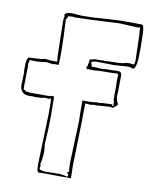

<svg xmlns="http://www.w3.org/2000/svg" viewBox="-80 -742 638 813"><g transform="rotate(10 239.0 -336.0)"><path d="M167 -678 205 -675Q258 -675 299 -679L369 -683H449L448 -680Q448 -683 457 -683Q466 -683 468.5 -680.5Q471 -678 473 -664Q476 -644 476 -585.5Q476 -527 472 -514Q467 -492 460 -492L442 -497L375 -493L304 -494Q281 -494 281 -485Q285 -478 285 -473V-469Q286 -470 292 -470H302Q325 -469 333 -468H335Q335 -469 337 -469Q339 -469 340 -470L341 -469Q345 -470 348 -470H378Q379 -471 393.5 -471Q408 -471 411.5 -466.5Q415 -462 415 -450L414 -384Q413 -377 413 -367Q413 -357 415.5 -349Q418 -341 420.5 -337.5Q423 -334 423 -332Q423 -330 419.5 -326.5Q416 -323 410.5 -319Q405 -315 403 -313H404Q403 -312 402 -312L403 -313L394 -316L347 -313L337 -312H320L310 -310L286 -312L285 -255V-236Q280 -69 280 -45L281 -2V11L153 10Q153 11 146 11Q139 11 136.5 4.5Q134 -2 134 -29L141 -241V-272Q141 -294 140 -305L145 -306H134L131 -304L112 -306Q103 -302 81 -302H66Q61 -302 60 -303Q56 -302 53 -302Q50 -302 47 -302Q6 -302 6 -345L7 -357L8 -396L7 -403V-436L9 -446L8 -448H10Q10 -450 11 -451L8 -449L16 -462H26L44 -463L73 -465Q80 -468 86 -468Q92 -468 96 -467Q102 -465 138 -465L136 -489L133 -625V-639Q133 -657 136 -657L134 -664Q134 -678 167 -678ZM174 -667Q162 -663 159 -663Q156 -663 153 -664Q151 -664 149 -657.5Q147 -651 143 -649Q148 -567 148 -510V-489L147 -453H123L122 -451L101 -455H90Q86 -455 76 -453L52 -451L28 -452Q22 -452 20 -450Q20 -449 23 -446Q19 -443 19 -436L20 -417Q19 -416 19 -409H20Q19 -405 19 -403V-357L18 -349L19 -324Q27 -324 27 -321V-318H39Q47 -316 51 -316H134V-318H151L152 -237Q152 -178 147 -112Q150 -96 150 -81.5Q150 -67 148 -53Q144 -23 142 -23V-24Q143 -24 146 -21L143 -9Q143 2 175 2L228 1Q237 1 249.5 3.5Q262 6 262 7H265Q267 5 268 -5L261 -8Q262 -14 264.5 -14Q267 -14 267 -13H269Q266 -32 266 -52L273 -236Q272 -253 272 -283V-322H310V-324Q312 -324 312 -323L313 -322Q316 -322 316 -323L337 -325Q338 -324 343 -324L357 -326Q369 -326 399 -328Q399 -321 403 -321L405 -322Q405 -327 403 -333H405V-339Q404 -339 403 -340V-344Q402 -345 402 -347Q402 -349 401 -349Q402 -351 402 -358Q401 -365 401 -376L402 -395L401 -437L402 -446V-451Q402 -453 403 -454Q403 -456 400 -457V-459H397V-462Q394 -459 388 -459L319 -458L297 -456Q286 -457 276 -457L270 -456L266 -458V-460L265 -459Q264 -459 264.5 -461Q265 -463 265 -468Q267 -468 267 -467L268 -470L272 -491Q272 -499 273 -500L279 -499Q294 -504 297 -503.5Q300 -503 310.5 -503Q321 -503 327 -504Q333 -505 335 -503Q346 -505 378.5 -505Q411 -505 427 -511Q434 -512 442 -512L455 -510H458Q464 -510 464 -533L461 -636Q459 -654 459 -669L450 -667L370 -671Q221 -663 185 -663L168 -664Q170 -666 174 -667Z"/></g></svg>

Font: Londrina Sketch
Style: Regular
Weight: 400
Designer: Marcelo Magalhaes
Foundry: Marcelo Magalhaes
Version: Version 1.001 2011